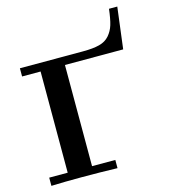

<svg xmlns="http://www.w3.org/2000/svg" viewBox="-126 -981 960 1082"><g transform="rotate(-15 353.5 -440.0)"><path d="M39.1 0V-47.9H147V-638.2H39.1V-686H407.2Q466.3 -686 503.2 -695.6Q540 -705.1 562 -730.5Q584 -755.9 594 -788.8Q604 -821.8 610.8 -879.9H659.2L628.9 -638.2H289.1V-47.9H424.8V0Q321.8 -2.9 216.8 -2.9Q118.2 -2.9 39.1 0Z"/></g></svg>

Font: CMU Serif
Style: Bold
Weight: 700
Version: Version 0.7.0